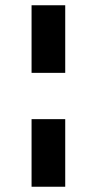

<svg xmlns="http://www.w3.org/2000/svg" viewBox="-20 -715 368 730"><path d="M100 -695V-438H228V-695ZM228 -262H100V-5H228Z"/></svg>

Font: Jost SemiBold
Style: Regular
Weight: 600
Version: Version 3.710